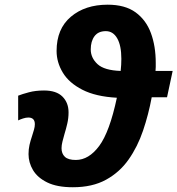

<svg xmlns="http://www.w3.org/2000/svg" viewBox="-20 -785 753 815"><path d="M289.1 9.8Q222.2 9.8 180.7 -10.5Q139.2 -30.8 120.1 -63Q101.1 -95.2 101.1 -130.9Q101.1 -151.4 105.2 -169.7Q109.4 -188 116.2 -208Q120.6 -222.2 124.3 -234.6Q127.9 -247.1 127.9 -257.8Q127.9 -286.1 100.1 -286.1Q90.3 -286.1 78.1 -282.2Q65.9 -278.3 57.1 -273.9V-378.9Q74.2 -385.7 102.8 -393.3Q131.3 -400.9 167 -400.9Q219.2 -400.9 245.1 -375Q271 -349.1 271 -308.1Q271 -283.2 265.6 -260.3Q260.3 -237.3 253.9 -216.8Q249 -199.7 245.1 -184.1Q241.2 -168.5 241.2 -155.8Q241.2 -132.8 255.4 -119.4Q269.5 -106 301.8 -106Q356.9 -106 401.1 -165.5Q445.3 -225.1 476.1 -370.1Q386.2 -375 329.6 -404.1Q272.9 -433.1 246.6 -476.8Q220.2 -520.5 220.2 -568.8Q220.2 -662.6 280.8 -713.9Q341.3 -765.1 437 -765.1Q510.7 -765.1 555.4 -732.7Q600.1 -700.2 620.6 -644.5Q641.1 -588.9 641.1 -518.1Q641.1 -509.8 641.1 -500.7Q641.1 -491.7 640.1 -483.9H712.9L689 -372.1H624Q610.4 -298.8 587.2 -230.5Q564 -162.1 525.9 -107.9Q487.8 -53.7 429.9 -22Q372.1 9.8 289.1 9.8ZM492.2 -483.9Q493.7 -496.1 494.4 -510Q495.1 -523.9 495.1 -535.2Q495.1 -591.8 477.5 -622.3Q460 -652.8 429.2 -652.8Q397 -652.8 381.1 -631.3Q365.2 -609.9 365.2 -575.2Q365.2 -539.6 393.8 -512.9Q422.4 -486.3 492.2 -483.9Z"/></svg>

Font: Open Sans
Style: Bold Italic
Weight: 700
Italic angle: -12°
Designer: Monotype Design Team
Foundry: Monotype Imaging Inc.
Version: Version 3.003; ttfautohint (v1.8.4)